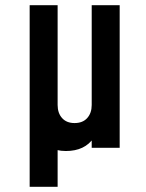

<svg xmlns="http://www.w3.org/2000/svg" viewBox="-20 -568 561 738"><path d="M233 12.5Q196.5 12.5 165 -3.8Q133.5 -20 113.8 -58.8Q94 -97.5 94 -164.5V-548H201.5V-164.5Q201.5 -133 218.8 -114Q236 -95 266.5 -95Q298 -95 315.2 -114.2Q332.5 -133.5 332.5 -164.5V-227H375V-172.5Q375 -89.5 340.5 -38.5Q306 12.5 233 12.5ZM332.5 0V-548H440V0ZM94 150V-548H201.5V150Z"/></svg>

Font: Mohave Light SemiBold
Style: Regular
Weight: 600
Version: Version 2.003